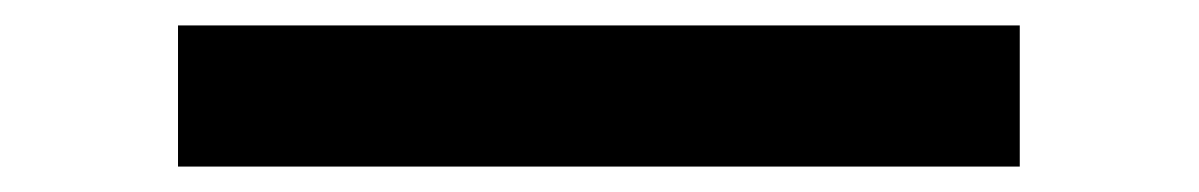

<svg xmlns="http://www.w3.org/2000/svg" viewBox="-20 40 943 151"><path d="M120 171V60H782V171Z"/></svg>

Font: Lexend Zetta Medium
Style: Regular
Weight: 500
Designer: Bonnie Shaver-Troup, Thomas Jockin
Foundry: Lexend
Version: Version 1.007